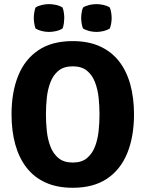

<svg xmlns="http://www.w3.org/2000/svg" viewBox="-20 -897 706 932"><path d="M203 -342Q203 -302.5 207.2 -261.5Q211.5 -220.5 224.8 -185.8Q238 -151 264 -129.5Q290 -108 333 -108Q376.5 -108 402.2 -129.5Q428 -151 441.2 -185.8Q454.5 -220.5 458.8 -261.5Q463 -302.5 463 -342Q463 -381.5 458.8 -422.2Q454.5 -463 441.2 -497.8Q428 -532.5 402.2 -553.8Q376.5 -575 333 -575Q290 -575 264 -553.8Q238 -532.5 224.8 -497.8Q211.5 -463 207.2 -422.2Q203 -381.5 203 -342ZM36 -342Q36 -449 68.2 -529Q100.5 -609 166.2 -653.2Q232 -697.5 333 -697.5Q409 -697.5 465 -672Q521 -646.5 557.8 -599.5Q594.5 -552.5 612.5 -487Q630.5 -421.5 630.5 -342Q630.5 -234.5 598 -154.2Q565.5 -74 499.8 -29.8Q434 14.5 333 14.5Q257 14.5 201 -11Q145 -36.5 108.5 -83.8Q72 -131 54 -196.5Q36 -262 36 -342ZM448 -742Q431.5 -742 413.8 -746.2Q396 -750.5 383 -758.5Q378 -770.5 376 -785.2Q374 -800 374 -809.5Q374 -819.5 376 -834Q378 -848.5 383 -860.5Q396 -869 413.8 -873Q431.5 -877 448 -877Q464.5 -877 482.2 -873Q500 -869 513 -860.5Q518 -848.5 520 -834Q522 -819.5 522 -809.5Q522 -800 520 -785.2Q518 -770.5 513 -758.5Q500 -750.5 482.2 -746.2Q464.5 -742 448 -742ZM218 -742Q201.5 -742 183.5 -746.2Q165.5 -750.5 152.5 -758.5Q148 -770.5 146 -785.2Q144 -800 144 -809.5Q144 -819.5 146 -834Q148 -848.5 152.5 -860.5Q165.5 -869 183.5 -873Q201.5 -877 218 -877Q235 -877 252.8 -873Q270.5 -869 283.5 -860.5Q288.5 -848.5 290.2 -834Q292 -819.5 292 -809.5Q292 -800 290.2 -785.2Q288.5 -770.5 283.5 -758.5Q270.5 -750.5 252.8 -746.2Q235 -742 218 -742Z"/></svg>

Font: Signika Light
Style: Bold
Weight: 700
Version: Version 2.003;gftools[0.9.32]